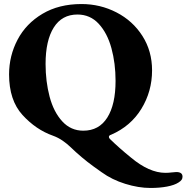

<svg xmlns="http://www.w3.org/2000/svg" viewBox="-20 -684 925 952"><path d="M484 170Q441 140 413.5 118.5Q386 97 356 70Q350 65 331.5 47Q313 29 290.5 13.5Q268 -2 243 -11Q158 -41 91.5 -114Q25 -187 25 -315Q25 -407 67 -487Q109 -567 190.5 -615.5Q272 -664 384 -664Q477 -664 557.5 -622.5Q638 -581 686 -506Q734 -431 734 -335Q734 -231 681 -144.5Q628 -58 531 -16Q520 -13 520 -5Q520 0 525 5Q571 50 629 97Q720 173 800 173Q815 173 831 171Q847 169 854 169Q885 169 885 192Q885 201 880.5 207.5Q876 214 865 221Q845 234 808.5 241Q772 248 726 248Q667 248 601 227.5Q535 207 484 170ZM553 -283Q553 -370 532.5 -445Q512 -520 469.5 -566Q427 -612 364 -612Q287 -612 246.5 -547.5Q206 -483 206 -367Q206 -280 226 -204.5Q246 -129 288.5 -82.5Q331 -36 393 -36Q471 -36 512 -101Q553 -166 553 -283Z"/></svg>

Font: EB Garamond ExtraBold
Style: Regular
Weight: 800
Designer: Georg Duffner and Octavio Pardo
Foundry: Georg Duffner
Version: Version 1.000